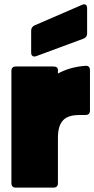

<svg xmlns="http://www.w3.org/2000/svg" viewBox="-20 -855 430 875"><path d="M32 -532V-20C32 -7 39 0 52 0H224C237 0 244 -7 244 -20V-226C244 -307 279 -331 344 -331H370C383 -331 390 -338 390 -351V-536C390 -549 383 -556 370 -555C322 -552 279 -539 244 -520V-536C244 -546 237 -552 224 -552H52C39 -552 32 -545 32 -532ZM145 -599 361 -679C371 -683 377 -691 377 -702V-818C377 -833 368 -839 354 -833L137 -739C127 -734 122 -726 122 -715V-615C122 -601 131 -594 145 -599Z"/></svg>

Font: Malmofest Black-Rounded
Style: Regular
Weight: 800
Designer: Jonny Pinhorn (Poppins), Kolossal
Version: Version 1.004;Glyphs 3.1.2 (3151)